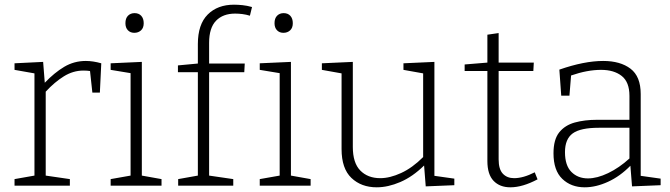

<svg xmlns="http://www.w3.org/2000/svg" viewBox="-20 -792 2860 819"><path d="M42 0V-28L127 -43V-479L42 -494V-522L164 -528L171 -439Q212 -482 254 -507Q296 -532 346 -532Q377 -532 412 -522L406 -397H374L364 -489Q352 -491 336 -491Q292 -491 252.5 -466.5Q213 -442 175 -401V-43L278 -28V0Z M669 -28V0H452V-28L537 -43V-480L452 -494V-522L585 -528V-43ZM553 -652Q536 -652 525.5 -663Q515 -674 515 -693Q515 -714 526 -725Q537 -736 554 -736Q572 -736 582.5 -724.5Q593 -713 593 -693Q593 -673 581.5 -662.5Q570 -652 553 -652Z M740 0V-28L824 -43V-484H739V-513L824 -521V-604Q824 -688 866 -730Q908 -772 978 -772Q995 -772 1014.5 -770Q1034 -768 1055 -762L1046 -725Q1030 -730 1014 -732Q998 -734 983 -734Q931 -734 901.5 -703.5Q872 -673 872 -609V-521H1024L1022 -484H872V-43L975 -28V0Z M1305 -28V0H1088V-28L1173 -43V-480L1088 -494V-522L1221 -528V-43ZM1189 -652Q1172 -652 1161.5 -663Q1151 -674 1151 -693Q1151 -714 1162 -725Q1173 -736 1190 -736Q1208 -736 1218.5 -724.5Q1229 -713 1229 -693Q1229 -673 1217.5 -662.5Q1206 -652 1189 -652Z M1587 7Q1521 7 1479 -33Q1437 -73 1437 -156V-479L1353 -494V-522L1485 -528V-165Q1485 -97 1517 -64.5Q1549 -32 1602 -32Q1643 -32 1691 -54Q1739 -76 1785 -122V-479L1701 -494V-522L1833 -528V-42L1918 -30V-2L1796 3L1789 -86Q1740 -38 1687.5 -15.5Q1635 7 1587 7Z M2157 7Q2112 7 2085.5 -20.5Q2059 -48 2059 -105V-489H1962V-517L2059 -525V-644L2107 -651V-525H2257L2255 -489H2107V-112Q2107 -70 2125 -51Q2143 -32 2173 -32Q2212 -32 2261 -57L2273 -27Q2209 7 2157 7Z M2676 3 2669 -85Q2625 -40 2573.5 -16.5Q2522 7 2474 7Q2416 7 2378.5 -29Q2341 -65 2341 -138Q2341 -197 2365.5 -227.5Q2390 -258 2432 -269.5Q2474 -281 2527 -281H2665V-383Q2665 -442 2632 -468Q2599 -494 2544 -494Q2485 -494 2416 -470L2409 -384H2374L2366 -495Q2472 -532 2553 -532Q2626 -532 2669.5 -499Q2713 -466 2713 -391V-42L2798 -30V-2ZM2390 -143Q2390 -86 2417.5 -58.5Q2445 -31 2488 -31Q2527 -31 2574 -53.5Q2621 -76 2665 -116V-247H2534Q2456 -247 2423 -223Q2390 -199 2390 -143Z"/></svg>

Font: Bitter Light
Style: Regular
Weight: 300
Designer: Sol Matas, and Bitter project Authors
Foundry: Sol Matas
Version: Version 2.001